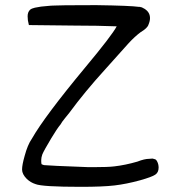

<svg xmlns="http://www.w3.org/2000/svg" viewBox="-20 -682 659 743"><path d="M560.5 -612.3Q560.5 -600.6 554.7 -586.9Q550.8 -573.2 524.4 -557.6Q502 -541 478.5 -515.6Q455.1 -490.2 384.8 -411.1Q307.6 -326.2 248 -245.1Q245.1 -241.2 231.4 -224.6Q217.8 -208 214.8 -201.2Q200.2 -183.6 178.7 -147.5Q149.4 -98.6 143.6 -84Q139.6 -72.3 139.6 -63.5V-62.5Q139.6 -59.6 139.6 -55.2Q139.6 -50.8 140.6 -46.9Q143.6 -44.9 150.4 -43Q166 -41 321.3 -35.2Q334 -35.2 345.7 -35.2Q397.5 -35.2 421.9 -38.1Q464.8 -43 511.7 -56.6Q539.1 -67.4 557.6 -67.4Q569.3 -68.4 570.3 -68.4L581.1 -65.4Q585 -63.5 587.9 -57.6Q593.8 -46.9 593.8 -33.2Q593.8 -14.6 580.6 -5.9Q567.4 2.9 522.5 15.6Q468.8 30.3 423.3 35.6Q377.9 41 293 41Q142.6 41 117.2 30.3Q98.6 24.4 84 10.7Q65.4 -7.8 65.4 -25.9Q65.4 -43.9 75.2 -78.1Q86.9 -122.1 103.5 -145.5Q152.3 -231.4 310.5 -421.9Q413.1 -544.9 431.6 -580.1Q357.4 -583 269.5 -583L91.8 -585L87.9 -603.5Q86.9 -613.3 86.9 -619.1Q86.9 -635.7 96.7 -644.5Q102.5 -649.4 115.2 -652.3Q136.7 -657.2 168 -659.2Q174.8 -660.2 192.4 -660.6Q210 -661.1 233.4 -661.6Q256.8 -662.1 352.5 -662.1Q485.4 -660.2 518.6 -655.3Q519.5 -655.3 521.5 -655.3Q523.4 -655.3 524.4 -654.3Q528.3 -654.3 531.2 -652.3Q542 -647.5 548.8 -640.6Q560.5 -628.9 560.5 -612.3Z"/></svg>

Font: JasonHandwriting2
Style: SemiBold
Weight: 600
Version: Version 1.04.7